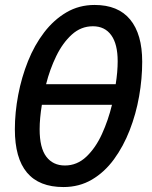

<svg xmlns="http://www.w3.org/2000/svg" viewBox="-20 -745 613 775"><path d="M236 10Q40 10 40 -223Q40 -291 53.5 -362Q67 -433 93 -498Q119 -563 158 -614Q197 -665 248 -695Q299 -725 362 -725Q457 -725 505.5 -666Q554 -607 554 -496Q554 -427 541.5 -356Q529 -285 503.5 -219.5Q478 -154 440 -102Q402 -50 351 -20Q300 10 236 10ZM447 -405Q451 -430 453 -453.5Q455 -477 455 -498Q455 -567 429 -603Q403 -639 355 -639Q307 -639 270 -605.5Q233 -572 207 -518.5Q181 -465 166 -405ZM242 -77Q291 -77 328.5 -112.5Q366 -148 391.5 -204Q417 -260 432 -322H149Q140 -267 140 -223Q140 -148 167 -112.5Q194 -77 242 -77Z"/></svg>

Font: Noto Sans Condensed Medium
Style: Italic
Weight: 500
Width: 3
Italic angle: -12°
Designer: Monotype Design Team
Foundry: Monotype Imaging Inc.
Version: Version 2.013; ttfautohint (v1.8.4.7-5d5b)